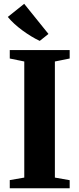

<svg xmlns="http://www.w3.org/2000/svg" viewBox="-20 -1012 426 1032"><path d="M110.5 -57.5V-681.5L32.5 -697.5V-743H354.5V-697.5L275 -681.5V-57.5L354.5 -43.5V0H32.5V-44ZM193 -792.5Q170.5 -803 146.8 -817.5Q123 -832 100.2 -848.8Q77.5 -865.5 57.2 -884Q37 -902.5 22 -921L110 -991.5L240.5 -829.5L194 -792.5Z"/></svg>

Font: Merriweather 72pt ExtraBold
Style: Regular
Weight: 800
Version: Version 2.100